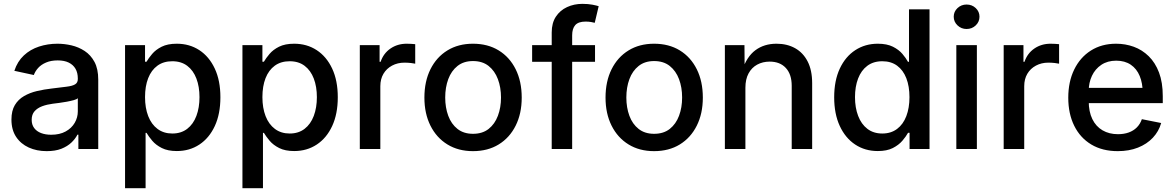

<svg xmlns="http://www.w3.org/2000/svg" viewBox="-20 -776 6119 1000"><path d="M223.1 11.2Q171.4 11.2 129.9 -7.6Q88.4 -26.4 64 -63Q39.6 -99.6 39.6 -153.3Q39.6 -199.2 57.4 -228.8Q75.2 -258.3 105.2 -275.6Q135.3 -293 172.6 -301.8Q210 -310.5 249 -314.9Q297.4 -320.8 327.1 -324.5Q356.9 -328.1 371.1 -336.7Q385.3 -345.2 385.3 -364.3V-367.2Q385.3 -397 373.3 -417.7Q361.3 -438.5 338.1 -450Q314.9 -461.4 280.3 -461.4Q245.6 -461.4 220 -450.4Q194.3 -439.5 178.7 -422.1Q163.1 -404.8 156.2 -385.3L54.7 -407.2Q70.8 -456.1 104.2 -487.3Q137.7 -518.6 183.1 -533.4Q228.5 -548.3 279.3 -548.3Q314.9 -548.3 352.1 -539.8Q389.2 -531.2 420.9 -510.5Q452.6 -489.7 472.2 -453.4Q491.7 -417 491.7 -360.8V0H388.2V-74.7H383.3Q372.6 -53.2 351.8 -33.4Q331.1 -13.7 299.6 -1.2Q268.1 11.2 223.1 11.2ZM246.6 -74.2Q291 -74.2 322 -91.3Q353 -108.4 369.1 -136.2Q385.3 -164.1 385.3 -195.8V-264.6Q379.9 -258.8 364 -254.4Q348.1 -250 328.1 -246.3Q308.1 -242.7 288.3 -240Q268.6 -237.3 254.9 -235.8Q224.6 -231.9 199.7 -222.7Q174.8 -213.4 159.9 -196.5Q145 -179.7 145 -151.9Q145 -126.5 158 -109.1Q170.9 -91.8 193.8 -83Q216.8 -74.2 246.6 -74.2Z M631.3 204.1V-541H735.4V-454.6H743.2Q753.9 -473.1 772.5 -495.1Q791 -517.1 822 -532.7Q853 -548.3 900.9 -548.3Q966.8 -548.3 1018.1 -514.9Q1069.3 -481.4 1098.6 -418.9Q1127.9 -356.4 1127.9 -269.5Q1127.9 -182.6 1098.9 -119.9Q1069.8 -57.1 1018.6 -23.2Q967.3 10.7 900.9 10.7Q854 10.7 823 -4.9Q792 -20.5 773.2 -42.7Q754.4 -64.9 743.2 -84H738.3V204.1ZM877.4 -80.6Q923.3 -80.6 955.1 -105Q986.8 -129.4 1002.9 -172.4Q1019 -215.3 1019 -270Q1019 -324.7 1002.9 -366.9Q986.8 -409.2 955.3 -433.1Q923.8 -457 877.4 -457Q831.5 -457 799.8 -433.8Q768.1 -410.6 751.7 -368.7Q735.4 -326.7 735.4 -270Q735.4 -213.9 752 -171.1Q768.6 -128.4 800.5 -104.5Q832.5 -80.6 877.4 -80.6Z M1242.7 204.1V-541H1346.7V-454.6H1354.5Q1365.2 -473.1 1383.8 -495.1Q1402.3 -517.1 1433.3 -532.7Q1464.4 -548.3 1512.2 -548.3Q1578.1 -548.3 1629.4 -514.9Q1680.7 -481.4 1710 -418.9Q1739.3 -356.4 1739.3 -269.5Q1739.3 -182.6 1710.2 -119.9Q1681.2 -57.1 1629.9 -23.2Q1578.6 10.7 1512.2 10.7Q1465.3 10.7 1434.3 -4.9Q1403.3 -20.5 1384.5 -42.7Q1365.7 -64.9 1354.5 -84H1349.6V204.1ZM1488.8 -80.6Q1534.7 -80.6 1566.4 -105Q1598.1 -129.4 1614.3 -172.4Q1630.4 -215.3 1630.4 -270Q1630.4 -324.7 1614.3 -366.9Q1598.1 -409.2 1566.7 -433.1Q1535.2 -457 1488.8 -457Q1442.9 -457 1411.1 -433.8Q1379.4 -410.6 1363 -368.7Q1346.7 -326.7 1346.7 -270Q1346.7 -213.9 1363.3 -171.1Q1379.9 -128.4 1411.9 -104.5Q1443.8 -80.6 1488.8 -80.6Z M1854 0V-541H1957V-454.1H1962.4Q1977.1 -498 2013.7 -523.2Q2050.3 -548.3 2098.1 -548.3Q2108.9 -548.3 2121.6 -547.6Q2134.3 -546.9 2142.6 -545.9V-444.3Q2136.7 -445.8 2120.4 -447.8Q2104 -449.7 2086.4 -449.7Q2050.8 -449.7 2022 -434.3Q1993.2 -418.9 1977.1 -391.6Q1960.9 -364.3 1960.9 -327.1V0Z M2443.4 11.2Q2367.2 11.2 2310.3 -23.7Q2253.4 -58.6 2221.9 -121.6Q2190.4 -184.6 2190.4 -267.6Q2190.4 -352.1 2221.9 -415.3Q2253.4 -478.5 2310.3 -513.4Q2367.2 -548.3 2443.4 -548.3Q2520.5 -548.3 2577.4 -513.4Q2634.3 -478.5 2665.8 -415.3Q2697.3 -352.1 2697.3 -267.6Q2697.3 -184.6 2665.8 -121.6Q2634.3 -58.6 2577.4 -23.7Q2520.5 11.2 2443.4 11.2ZM2443.4 -79.1Q2492.7 -79.1 2524.9 -104.5Q2557.1 -129.9 2573.2 -172.9Q2589.4 -215.8 2589.4 -268.1Q2589.4 -320.8 2573.2 -363.8Q2557.1 -406.7 2524.9 -432.4Q2492.7 -458 2443.4 -458Q2395 -458 2362.8 -432.4Q2330.6 -406.7 2314.7 -363.8Q2298.8 -320.8 2298.8 -268.1Q2298.8 -215.8 2314.7 -172.9Q2330.6 -129.9 2362.8 -104.5Q2395 -79.1 2443.4 -79.1Z M3079.1 -541V-454.1H2751.5V-541ZM2853.5 0V-606.9Q2853.5 -656.2 2875.2 -689.2Q2897 -722.2 2933.3 -739Q2969.7 -755.9 3013.2 -755.9Q3043.5 -755.9 3065.9 -751.5Q3088.4 -747.1 3098.1 -743.7L3077.6 -657.2Q3070.3 -659.2 3058.1 -661.4Q3045.9 -663.6 3029.8 -663.6Q2992.7 -663.6 2976.3 -645.5Q2960 -627.4 2960 -591.8V0Z M3386.7 11.2Q3310.5 11.2 3253.7 -23.7Q3196.8 -58.6 3165.3 -121.6Q3133.8 -184.6 3133.8 -267.6Q3133.8 -352.1 3165.3 -415.3Q3196.8 -478.5 3253.7 -513.4Q3310.5 -548.3 3386.7 -548.3Q3463.9 -548.3 3520.8 -513.4Q3577.6 -478.5 3609.1 -415.3Q3640.6 -352.1 3640.6 -267.6Q3640.6 -184.6 3609.1 -121.6Q3577.6 -58.6 3520.8 -23.7Q3463.9 11.2 3386.7 11.2ZM3386.7 -79.1Q3436 -79.1 3468.3 -104.5Q3500.5 -129.9 3516.6 -172.9Q3532.7 -215.8 3532.7 -268.1Q3532.7 -320.8 3516.6 -363.8Q3500.5 -406.7 3468.3 -432.4Q3436 -458 3386.7 -458Q3338.4 -458 3306.2 -432.4Q3273.9 -406.7 3258.1 -363.8Q3242.2 -320.8 3242.2 -268.1Q3242.2 -215.8 3258.1 -172.9Q3273.9 -129.9 3306.2 -104.5Q3338.4 -79.1 3386.7 -79.1Z M3862.3 -318.8V0H3755.4V-541H3857.4L3858.4 -408.2H3845.2Q3869.1 -481 3914.6 -514.6Q3960 -548.3 4024.4 -548.3Q4079.6 -548.3 4121.3 -524.9Q4163.1 -501.5 4186.5 -455.8Q4210 -410.2 4210 -342.8V0H4103.5V-329.1Q4103.5 -388.7 4073 -421.9Q4042.5 -455.1 3988.8 -455.1Q3952.6 -455.1 3923.8 -439.5Q3895 -423.8 3878.7 -393.6Q3862.3 -363.3 3862.3 -318.8Z M4551.8 10.7Q4485.4 10.7 4434.1 -23.2Q4382.8 -57.1 4353.8 -119.9Q4324.7 -182.6 4324.7 -269.5Q4324.7 -356.4 4354 -418.9Q4383.3 -481.4 4434.8 -514.9Q4486.3 -548.3 4551.8 -548.3Q4599.6 -548.3 4630.6 -532.7Q4661.6 -517.1 4680.2 -495.1Q4698.7 -473.1 4709 -454.1H4714.4V-727.5H4821.3V0H4717.3V-84.5H4709.5Q4698.7 -64.9 4679.7 -42.7Q4660.6 -20.5 4629.9 -4.9Q4599.1 10.7 4551.8 10.7ZM4575.2 -80.6Q4620.6 -80.6 4652.3 -104.5Q4684.1 -128.4 4700.4 -171.1Q4716.8 -213.9 4716.8 -270Q4716.8 -326.7 4700.4 -368.7Q4684.1 -410.6 4652.6 -433.8Q4621.1 -457 4575.2 -457Q4528.8 -457 4497.1 -433.1Q4465.3 -409.2 4449.2 -366.9Q4433.1 -324.7 4433.1 -270Q4433.1 -215.3 4449.5 -172.4Q4465.8 -129.4 4497.6 -105Q4529.3 -80.6 4575.2 -80.6Z M4960.9 0V-541H5067.9V0ZM5014.2 -625Q4986.8 -625 4967 -643.8Q4947.3 -662.6 4947.3 -689Q4947.3 -715.3 4967 -733.9Q4986.8 -752.4 5014.2 -752.4Q5042.5 -752.4 5062 -733.9Q5081.5 -715.3 5081.5 -689Q5081.5 -662.6 5062 -643.8Q5042.5 -625 5014.2 -625Z M5207.5 0V-541H5310.5V-454.1H5315.9Q5330.6 -498 5367.2 -523.2Q5403.8 -548.3 5451.7 -548.3Q5462.4 -548.3 5475.1 -547.6Q5487.8 -546.9 5496.1 -545.9V-444.3Q5490.2 -445.8 5473.9 -447.8Q5457.5 -449.7 5439.9 -449.7Q5404.3 -449.7 5375.5 -434.3Q5346.7 -418.9 5330.6 -391.6Q5314.5 -364.3 5314.5 -327.1V0Z M5801.8 11.2Q5721.7 11.2 5663.8 -23.4Q5606 -58.1 5575 -120.8Q5543.9 -183.6 5543.9 -267.1Q5543.9 -350.1 5574.7 -413.6Q5605.5 -477.1 5661.6 -512.7Q5717.8 -548.3 5793 -548.3Q5841.3 -548.3 5885 -532.5Q5928.7 -516.6 5962.9 -483.2Q5997.1 -449.7 6016.6 -398.2Q6036.1 -346.7 6036.1 -274.9V-238.8H5601.1V-318.4H5981.4L5931.6 -292.5Q5931.6 -342.3 5916 -380.1Q5900.4 -418 5869.4 -439Q5838.4 -460 5793.5 -460Q5748.5 -460 5716.3 -438.5Q5684.1 -417 5667.2 -381.1Q5650.4 -345.2 5650.4 -302.2V-249.5Q5650.4 -194.3 5669.2 -155.8Q5688 -117.2 5722.4 -97.2Q5756.8 -77.1 5802.7 -77.1Q5833.5 -77.1 5858.4 -85.9Q5883.3 -94.7 5900.9 -112.3Q5918.5 -129.9 5927.2 -155.3L6027.8 -135.3Q6015.6 -91.8 5984.4 -58.6Q5953.1 -25.4 5906.7 -7.1Q5860.4 11.2 5801.8 11.2Z"/></svg>

Font: Inter 17pt Medium
Style: Regular
Weight: 500
Version: Version 4.001;git-66647c0bb